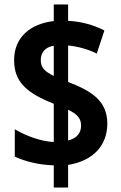

<svg xmlns="http://www.w3.org/2000/svg" viewBox="-20 -779 540 857"><path d="M220 -41V58H284V-43C398 -61 459 -132 459 -227C459 -327 392 -372 284 -413V-576C326 -572 371 -560 412 -540L446 -643C395 -669 341 -683 284 -686V-759H220V-685C116 -673 43 -613 43 -511C43 -415 96 -365 220 -316V-145C161 -148 93 -174 46 -202V-80C95 -57 156 -43 220 -41ZM220 -575V-440C179 -460 162 -478 162 -510C162 -544 180 -568 220 -575ZM284 -152V-289C323 -271 342 -251 342 -219C342 -186 324 -162 284 -152Z"/></svg>

Font: Noto Sans Devanagari Condensed
Style: Bold
Weight: 700
Width: 3
Designer: Jelle Bosma - Monotype Design Team
Foundry: Monotype Imaging Inc.
Version: Version 2.004